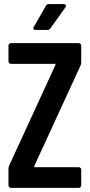

<svg xmlns="http://www.w3.org/2000/svg" viewBox="-20 -909 434 929"><path d="M151.9 -764.2Q145 -764.2 142.3 -767.8Q139.6 -771.5 143.1 -777.8L202.1 -880.9Q206.1 -889.2 216.8 -889.2H289.1Q296.4 -889.2 298.8 -884.5Q301.3 -879.9 296.9 -874L224.1 -772Q219.2 -764.2 210 -764.2ZM33.2 0Q28.3 0 24.7 -3.4Q21 -6.8 21 -12.2V-91.8Q21 -99.6 23.9 -106.9L248 -594.2Q250 -600.1 245.1 -600.1H33.2Q27.8 -600.1 24.4 -603.5Q21 -606.9 21 -611.8V-688Q21 -693.4 24.7 -696.8Q28.3 -700.2 33.2 -700.2H360.8Q366.2 -700.2 369.6 -696.8Q373 -693.4 373 -688V-607.9Q373 -600.1 370.1 -592.8L146 -106Q144 -100.1 148.9 -100.1H360.8Q366.2 -100.1 369.6 -96.4Q373 -92.8 373 -87.9V-12.2Q373 -6.8 369.6 -3.4Q366.2 0 360.8 0Z"/></svg>

Font: Barlow Condensed SemiBold
Style: Regular
Weight: 600
Width: 3
Designer: Jeremy Tribby
Foundry: Tribby Type
Version: Version 1.422;hotconv 1.0.109;makeotfexe 2.5.65596